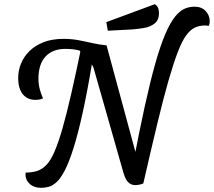

<svg xmlns="http://www.w3.org/2000/svg" viewBox="-20 -877 1024 919"><path d="M666 1 614 -78Q646 -246 673 -368.5Q700 -491 724 -575.5Q748 -660 771 -713.5Q794 -767 816.5 -795.5Q839 -824 862 -834.5Q885 -845 911 -845Q945 -845 964.5 -824Q984 -803 984 -775Q984 -763 979 -753Q969 -755 961 -755Q934 -755 912 -744.5Q890 -734 870 -706Q850 -678 830 -625.5Q810 -573 786 -489.5Q762 -406 733 -285.5Q704 -165 666 1ZM177 22Q143 22 122.5 3.5Q102 -15 102 -41Q102 -47 103 -51Q134 -51 158.5 -59Q183 -67 203 -88.5Q223 -110 241 -151.5Q259 -193 278.5 -260.5Q298 -328 320.5 -426Q343 -524 371 -660L422 -583Q398 -438 375.5 -336.5Q353 -235 332 -168.5Q311 -102 291 -63Q271 -24 251.5 -6Q232 12 213.5 17Q195 22 177 22ZM149 -399Q124 -399 105.5 -411Q87 -423 77 -446.5Q67 -470 67 -504Q67 -539 80.5 -572.5Q94 -606 121 -632.5Q148 -659 188.5 -675Q229 -691 284 -691Q323 -691 357 -684.5Q391 -678 423.5 -670.5Q456 -663 490 -660L441 -616L366 -626L361 -635Q332 -643 293 -643Q232 -643 198 -606.5Q164 -570 164 -500Q164 -475 170 -451.5Q176 -428 186 -406Q177 -402 167.5 -400.5Q158 -399 149 -399ZM628 9Q614 9 603 2.5Q592 -4 584 -17.5Q576 -31 570 -53L427 -555L371 -660H490L633 -132L666 1Q657 5 646.5 7Q636 9 628 9ZM496 -730 489 -771 721 -857Q732 -850 736.5 -839.5Q741 -829 741 -814Q741 -781 720 -764.5Q699 -748 669 -743Q639 -738 610 -736Z"/></svg>

Font: Sansita Swashed Light Light
Style: Regular
Weight: 300
Version: Version 1.003